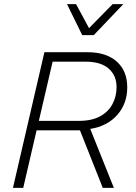

<svg xmlns="http://www.w3.org/2000/svg" viewBox="-20 -914 662 934"><path d="M43 0 196 -660H406Q497 -660 548 -614.5Q599 -569 599 -489Q599 -410 550.5 -355Q502 -300 419 -287L534 0H480L369 -280H368H158L93 0ZM397 -614H236L169 -326H364Q426 -326 466.5 -348Q507 -370 527 -407.5Q547 -445 547 -490Q547 -547 508.5 -580.5Q470 -614 397 -614ZM380 -743 306 -894H350L413 -777L528 -894H580L436 -743Z"/></svg>

Font: Work Sans Light
Style: Italic
Weight: 300
Italic angle: -13°
Designer: Wei Huang
Foundry: Wei Huang
Version: Version 2.010; ttfautohint (v1.8.3)